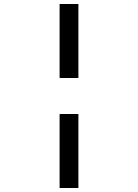

<svg xmlns="http://www.w3.org/2000/svg" viewBox="-20 -880 690 960"><path d="M372 -860V-490H278V-860ZM372 -310V60H278V-310Z"/></svg>

Font: Martian Mono SemiCondensed
Style: Regular
Weight: 400
Width: 4
Designer: Roman Shamin
Foundry: Evil Martians
Version: Version 1.000